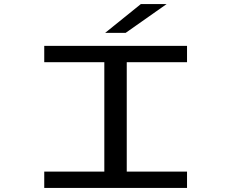

<svg xmlns="http://www.w3.org/2000/svg" viewBox="-20 -926 1140 946"><path d="M198 0V-80.5H494V-619.5H198V-700H901.5V-619.5H604.5V-80.5H901.5V0ZM599 -764H498L674 -906H801Z"/></svg>

Font: Trispace Expanded
Style: Regular
Weight: 400
Width: 7
Designer: Tyler Finck
Foundry: Etcetera Type Company
Version: Version 1.210; ttfautohint (v1.8.3)